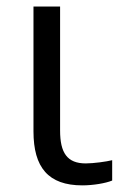

<svg xmlns="http://www.w3.org/2000/svg" viewBox="-20 -555 379 585"><path d="M82 -535.2H163.1V-157.2C163.1 -89.4 184.6 -57.1 241.2 -57.1C265.1 -57.1 304.2 -62.5 321.8 -66.9V-4.9C301.8 3.4 263.7 9.8 231 9.8C127 9.8 82 -44.9 82 -154.8Z"/></svg>

Font: OpenSansEmoji
Style: Regular
Weight: 400
Foundry: MorbZ
Version: Version 1.000;PS 001.000;hotconv 1.0.70;makeotf.lib2.5.58329